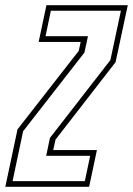

<svg xmlns="http://www.w3.org/2000/svg" viewBox="-50 -720 512 740"><path d="M-29.5 0 17.5 -221.5 253.5 -524 261 -558.5H99L129 -700H442.5L395.5 -480.5L164 -182L155 -141.5H323.5L293.5 0ZM-1.5 -22H277L297.5 -119.5H128L142.5 -188.5L375.5 -488.5L416 -678.5H146L125.5 -580.5H289L275.5 -517.5L39 -214Z"/></svg>

Font: Tourney Condensed ExtraLight
Style: Italic
Weight: 200
Width: 3
Italic angle: -12°
Designer: Tyler Finck
Foundry: Etcetera Type Co
Version: Version 1.010; ttfautohint (v1.8.3)